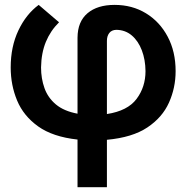

<svg xmlns="http://www.w3.org/2000/svg" viewBox="-20 -573 775 797"><path d="M301.8 204.1V6.3Q199.2 -4.9 138.4 -48.3Q77.6 -91.8 51 -155.8Q24.4 -219.7 24.4 -293Q24.4 -379.4 56.4 -446.8Q88.4 -514.2 140.6 -552.7L225.1 -480.5Q189.5 -445.3 170.4 -399.2Q151.4 -353 150.4 -293Q150.4 -247.1 164.6 -207.3Q178.7 -167.5 211.9 -139.6Q245.1 -111.8 301.8 -101.1V-416.5Q302.2 -483.4 343.3 -518.1Q384.3 -552.7 455.6 -552.7Q528.8 -552.7 585.9 -517.8Q643.1 -482.9 676 -420.9Q709 -358.9 709 -277.8Q709 -208.5 681.4 -147Q653.8 -85.4 591.6 -43.9Q529.3 -2.4 423.8 7.3V204.1ZM423.8 -403.3V-99.6Q509.8 -112.8 546.9 -162.4Q584 -211.9 584 -277.8Q583.5 -325.7 568.6 -364.5Q553.7 -403.3 526.9 -426Q500 -448.7 462.9 -449.2Q443.4 -448.7 433.6 -436Q423.8 -423.3 423.8 -403.3Z"/></svg>

Font: Inter Tight SemiBold
Style: Regular
Weight: 600
Designer: Rasmus Andersson
Foundry: rsms
Version: Version 3.004; ttfautohint (v1.8.4.7-5d5b)